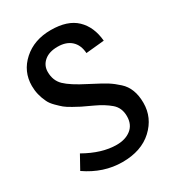

<svg xmlns="http://www.w3.org/2000/svg" viewBox="-176 -812 838 925"><g transform="rotate(-30 243.0 -350.0)"><path d="M446 -540 344 -530Q341 -576 313.5 -601Q286 -626 238.5 -626Q191 -626 164 -603Q137 -580 137 -544Q137 -496 168 -466Q199 -436 274 -398Q340 -364 364.5 -348.5Q389 -333 414 -310Q462 -267 462 -185Q462 -103 400 -45.5Q338 12 233 12Q128 12 34 -53L75 -127Q168 -74 250 -74Q299 -74 330 -98.5Q361 -123 361 -169.5Q361 -216 329.5 -243Q298 -270 250.5 -292Q203 -314 192 -319.5Q181 -325 155 -339.5Q129 -354 117 -364Q105 -374 86.5 -392.5Q68 -411 60 -428Q37 -475 37 -524Q37 -604 97 -658Q157 -712 250 -712Q343 -712 391 -666Q439 -620 446 -540Z"/></g></svg>

Font: Magra
Style: Regular
Weight: 400
Designer: Viviana Monsalve
Foundry: Viviana Monsalve
Version: Version 1.001